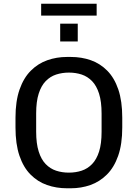

<svg xmlns="http://www.w3.org/2000/svg" viewBox="-20 -1001 739 1031"><path d="M339.8 10Q282.5 10 232.2 -7.6Q182 -25.2 143.8 -63.9Q105.5 -102.5 84.4 -164.9Q63.2 -227.2 63.2 -316.5V-368.8Q63.2 -458.2 85.1 -520.6Q107 -583 145.6 -621.5Q184.2 -660 234.1 -677.6Q284 -695.2 339.8 -695.2H360Q418 -695.2 467.9 -677.6Q517.8 -660 556 -621.4Q594.2 -582.8 615.4 -520.4Q636.5 -458 636.5 -368.8V-316.5Q636.5 -227 614.6 -164.6Q592.8 -102.2 554.1 -63.8Q515.5 -25.2 465.8 -7.6Q416 10 360 10ZM349.5 -74Q386.8 -74 418.5 -84.5Q450.2 -95 474.4 -119.9Q498.5 -144.8 512 -187Q525.5 -229.2 525.5 -293.2V-391.2Q525.5 -455.2 512 -497.9Q498.5 -540.5 474.4 -565.4Q450.2 -590.2 418.5 -600.8Q386.8 -611.2 350.2 -611.2Q313.8 -611.2 281.6 -600.8Q249.5 -590.2 225.4 -565.4Q201.2 -540.5 187.8 -498.2Q174.2 -456 174.2 -392V-294Q174.2 -230 187.8 -187.4Q201.2 -144.8 225.4 -119.9Q249.5 -95 281.2 -84.5Q313 -74 349.5 -74ZM201 -917.2V-980.8H499V-917.2ZM303.2 -778.5V-873.8H397.5V-778.5Z"/></svg>

Font: Chivo Medium
Style: Regular
Weight: 500
Designer: Hector Gatti
Foundry: Omnibus-Type
Version: Version 2.002